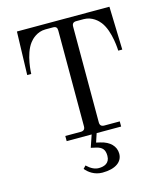

<svg xmlns="http://www.w3.org/2000/svg" viewBox="-135 -813 985 1151"><g transform="rotate(-15 357.0 -237.0)"><path d="M72 -444H97C97 -445 100 -565 149 -628C161 -644 196 -680 248 -680H294C314 -680 321 -672 321 -653V-59C321 -41 312 -32 294 -32H198V0H353L327 76L358 83C396.3 91.7 411 110 411 148C411 194 376 206 343 206C319 206 295 195 269 170L253 187C272 211 308 238 357 238C439 238 483 204 483 154C483 107 448 72.9 392 60L366 54L384 0H536V-32H440C422 -32 413 -41 413 -59V-653C413 -672 422 -680 440 -680H486C538 -680 573 -644 585 -628C634 -565 637 -444 637 -444H662L654 -712H80Z"/></g></svg>

Font: Old Standard
Style: Regular
Weight: 400
Designer: Alexey Kryukov <alexios@thessalonica.org.ru>
Version: Version 2.0